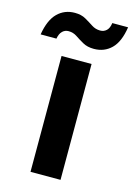

<svg xmlns="http://www.w3.org/2000/svg" viewBox="-154 -776 581 834"><g transform="rotate(15 136.5 -358.5)"><path d="M69 0V-521H204V0ZM196 -587Q167 -587 146.5 -598.5Q126 -610 109 -621.5Q92 -633 71 -633Q55 -633 43.5 -622Q32 -611 28 -588H-43Q-32 -655 -0.5 -686Q31 -717 77 -717Q106 -717 126 -705.5Q146 -694 163.5 -682.5Q181 -671 202 -671Q219 -671 230.5 -682Q242 -693 245 -716H316Q306 -649 274.5 -618Q243 -587 196 -587Z"/></g></svg>

Font: DM Sans 10pt
Style: Bold
Weight: 700
Version: Version 4.004;gftools[0.9.30]